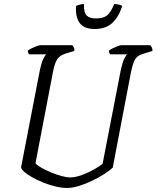

<svg xmlns="http://www.w3.org/2000/svg" viewBox="-20 -927 772 947"><path d="M311 0Q283 0 252.5 -7.5Q222 -15 192.5 -27Q163 -39 139 -52.5Q115 -66 100 -79Q85 -92 84 -102L177 -583Q184 -616 193 -635Q202 -654 208 -659H123Q122 -661 119.5 -665.5Q117 -670 117 -677Q122 -682 134.5 -688Q147 -694 159.5 -699Q172 -704 178 -704H337Q339 -701 343.5 -694Q348 -687 347 -676L304 -663Q275 -654 262.5 -635Q250 -616 242 -576L155 -122Q163 -112 183.5 -100Q204 -88 230.5 -77Q257 -66 282.5 -59Q308 -52 326 -52Q352 -52 384.5 -64Q417 -76 445 -92Q473 -108 486 -119L576 -583Q584 -618 592.5 -636Q601 -654 607 -659H523Q522 -661 519.5 -665.5Q517 -670 517 -677Q524 -683 536.5 -689Q549 -695 561 -699.5Q573 -704 577 -704H722Q724 -700 728 -694.5Q732 -689 732 -676L687 -662Q670 -657 658.5 -648Q647 -639 640 -621.5Q633 -604 626 -571L536 -100Q521 -86 494 -68.5Q467 -51 434.5 -35.5Q402 -20 370 -10Q338 0 311 0ZM447 -784Q393 -784 372 -815Q351 -846 355 -898Q360 -900 371 -903.5Q382 -907 394 -907Q393 -865 407.5 -850.5Q422 -836 454 -836Q489 -836 508 -851Q527 -866 543 -907Q557 -907 568 -904Q579 -901 583 -898Q567 -846 535 -815Q503 -784 447 -784Z"/></svg>

Font: Texturina Medium 12pt Thin
Style: Italic
Weight: 250
Italic angle: -11°
Version: Version 1.002